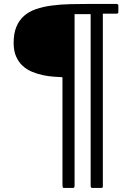

<svg xmlns="http://www.w3.org/2000/svg" viewBox="-20 -797 634 968"><path d="M356 134.3Q356 143.6 354.7 147Q353.5 150.4 348.1 150.4H302.2Q296.9 150.4 295.9 146.2Q294.9 142.1 294.9 132.3V-407.7Q274.4 -408.7 248.3 -410.6Q222.2 -412.6 194.8 -418.5Q167.5 -424.3 141.1 -435.3Q114.7 -446.3 94.2 -465.1Q73.7 -483.9 61.3 -512Q48.8 -540 48.8 -580.6Q48.8 -628.4 62.5 -661.6Q76.2 -694.8 101.1 -716.8Q126 -738.8 161.4 -751Q196.8 -763.2 240.5 -769Q284.2 -774.9 335 -776.1Q385.7 -777.3 441.9 -777.3H564.5Q576.7 -777.3 576.7 -769.5V-735.8Q576.7 -731.4 574.2 -729.7Q571.8 -728 563.5 -728H498.5V141.6Q498.5 146 497.1 148.2Q495.6 150.4 490.2 150.4H444.8Q439.5 150.4 438.2 147.2Q437 144 437 133.3V-725.6H356Z"/></svg>

Font: Cardo
Style: Bold
Weight: 700
Designer: David J. Perry
Foundry: David J. Perry
Version: Version 1.0011